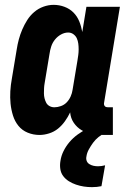

<svg xmlns="http://www.w3.org/2000/svg" viewBox="-20 -548 540 791"><path d="M143 8Q117 8 94 -1.5Q71 -11 56 -29.5Q41 -48 33.5 -72Q26 -96 23.5 -121Q21 -146 22.5 -172Q24 -198 29 -225L49 -345Q52 -365 57.5 -385.5Q63 -406 71.5 -426Q80 -446 92 -465Q104 -484 121 -498.5Q138 -513 159 -520.5Q180 -528 201 -528Q224 -528 245.5 -520Q267 -512 282.5 -496.5Q298 -481 306.5 -460Q315 -439 319 -416L336 -520H474L409 -126Q408 -122 408.5 -118Q409 -114 411.5 -111Q414 -108 417.5 -107Q421 -106 425 -106H445V8H406Q382 8 359 4Q336 0 316.5 -11.5Q297 -23 284 -42Q271 -61 269 -85Q260 -66 247.5 -48.5Q235 -31 219 -18Q203 -5 182.5 1.5Q162 8 143 8ZM204 -106Q217 -106 231 -111Q245 -116 255 -126.5Q265 -137 271 -150.5Q277 -164 279 -178L299 -298Q301 -310 302.5 -321.5Q304 -333 304 -345Q304 -357 302.5 -368.5Q301 -380 296.5 -390Q292 -400 282.5 -407Q273 -414 261 -414Q246 -414 231.5 -406Q217 -398 206.5 -385Q196 -372 191 -356.5Q186 -341 184 -326L164 -206Q162 -195 161.5 -184.5Q161 -174 161 -163.5Q161 -153 163.5 -143Q166 -133 170.5 -124.5Q175 -116 184 -111Q193 -106 204 -106ZM359 223Q342 223 325.5 220.5Q309 218 293 212.5Q277 207 263.5 198.5Q250 190 240.5 177.5Q231 165 228.5 148.5Q226 132 229 115Q232 94 242 74Q252 54 266.5 37Q281 20 299.5 6.5Q318 -7 337.5 -16.5Q357 -26 378 -32Q399 -38 420 -40L414 0Q399 6 386 16.5Q373 27 363.5 40Q354 53 346 67.5Q338 82 336 97Q334 106 337 114.5Q340 123 348 128Q356 133 365 135Q374 137 384 137Q391 137 398 136Q405 135 413 133L398 219Q389 221 379 222Q369 223 359 223Z"/></svg>

Font: Iosevka Heavy
Style: Italic
Weight: 900
Italic angle: -9°
Monospace: yes
Designer: Belleve Invis
Foundry: Belleve Invis
Version: Version 32.5.0; ttfautohint (v1.8.4)